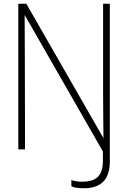

<svg xmlns="http://www.w3.org/2000/svg" viewBox="-20 -800 686 1028"><path d="M429 208Q381 208 362 197V164Q373 168 388 170.5Q403 173 421 173Q446 173 466.5 167.5Q487 162 501.5 149Q516 136 523.5 114Q531 92 531 58V11L112 -720L113 -484Q113 -381 113.5 -260.5Q114 -140 114 0H78V-780H121L534 -60Q533 -100 533 -159Q533 -218 532 -296V-780H568V65Q568 208 429 208Z"/></svg>

Font: Tanohe Sans ExtraLight
Style: Regular
Weight: 250
Designer: Village Type and Design LLC & Cristiano Sobral
Foundry: Cooper Hewitt Smithsonian Design Museum
Version: Version 1.00;May 30, 2020;FontCreator 12.0.0.2522 64-bit; tt